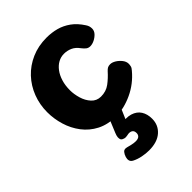

<svg xmlns="http://www.w3.org/2000/svg" viewBox="-233 -658 1019 1019"><g transform="rotate(-45 276.0 -148.5)"><path d="M276.1 4Q213.6 4 167.7 -19.7Q121.9 -43.4 91.8 -83.2Q61.7 -122.9 47 -171.7Q32.3 -220.4 32.3 -270.3Q32.3 -327.4 52 -378.6Q71.7 -429.8 108.3 -468.9Q144.9 -508 196.1 -530.5Q247.3 -553 309.7 -553Q347.7 -553 382.5 -543.7Q417.3 -534.3 448.3 -512.1Q479.2 -489.9 504.1 -451.1Q510 -442.4 512.6 -433.9Q515.1 -425.3 515.1 -415.9Q515.1 -399 502.7 -385.6Q490.2 -372.2 473.5 -364.1Q456.8 -356 441.9 -356Q428.9 -356 419.5 -362.9Q410.1 -369.8 399.6 -383.4Q382 -407.8 360.2 -417.4Q338.4 -427 314.4 -427Q291 -427 270.5 -415.8Q250 -404.6 234.2 -383.6Q218.3 -362.6 209.2 -333.1Q200 -303.6 200 -267Q200 -237.7 209.6 -205.2Q219.2 -172.7 240.1 -149.9Q261 -127.1 292.9 -126.9Q331.8 -126.9 359.8 -147.8Q387.9 -168.7 413.3 -197.3Q421.9 -206.7 429.6 -210.6Q437.2 -214.4 448.1 -214.4Q463.2 -214.4 479.8 -204.1Q496.4 -193.7 508.4 -178.2Q520.3 -162.8 520.3 -146.1Q520.3 -139.1 518.3 -129.4Q516.3 -119.7 506 -108.6Q460.6 -54.2 397.8 -25.1Q335.1 4 276.1 4ZM271.9 255.6Q247.7 255.6 221.2 250.3Q194.7 245 173.1 233.8Q160.8 227 158.1 216.3Q155.3 205.7 159.3 192.7Q163.3 178.7 172.4 167.3Q181.6 156 200.3 161Q209.3 163.4 225.5 167.3Q241.7 171.2 255.7 171.2Q273.2 171.2 281.6 163.6Q289.9 155.9 289.9 142.9Q289.9 124.9 277.6 118.6Q265.3 112.2 247 116.9Q234 120.1 222.6 117Q211.2 113.9 206.2 106.9Q202.2 98.9 203.2 87.9Q204.2 77 210.2 63L239.1 -6.9H324.3L290 72.4L257.1 54.4Q306.9 43.9 338.9 53.7Q370.9 63.6 386.4 88.2Q402 112.8 402 147.6Q402 195.2 367.8 225.4Q333.6 255.6 271.9 255.6Z"/></g></svg>

Font: Playpen Sans Thai
Style: Regular
Weight: 400
Designer: Sirin Gunkloy, Laura Meseguer, Veronika Burian, José Scaglione
Foundry: TypeTogether
Version: Version 2.000